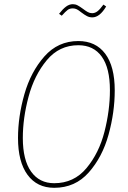

<svg xmlns="http://www.w3.org/2000/svg" viewBox="-20 -887 611 917"><path d="M528 -455Q528 -351 498.5 -244Q469 -137 404 -63.5Q339 10 239 10Q157 10 111.5 -52Q66 -114 66 -228Q66 -330 96.5 -437Q127 -544 192 -617.5Q257 -691 354 -691Q437 -691 482.5 -630.5Q528 -570 528 -455ZM89 -228Q89 -123 128.5 -67.5Q168 -12 239 -12Q333 -12 393 -84Q453 -156 479 -258Q505 -360 505 -456Q505 -562 466 -616.5Q427 -671 354 -671Q263 -671 203.5 -599.5Q144 -528 116.5 -425.5Q89 -323 89 -228ZM368 -828Q356 -838 347 -842.5Q338 -847 328 -847Q313 -847 303 -839.5Q293 -832 275 -812L262 -821Q280 -844 295.5 -855.5Q311 -867 328 -867Q340 -867 350.5 -861.5Q361 -856 376 -845Q389 -835 399 -829.5Q409 -824 420 -824Q434 -824 446 -833.5Q458 -843 474 -865L487 -856Q456 -804 421 -804Q407 -804 395.5 -810Q384 -816 368 -828Z"/></svg>

Font: Fira Sans Extra Condensed Thin
Style: Italic
Weight: 250
Width: 3
Italic angle: -8°
Designer: Carrois Corporate & Edenspiekermann AG
Foundry: Carrois Corporate GbR & Edenspiekermann AG
Version: Version 4.203